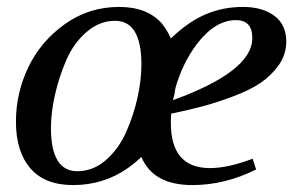

<svg xmlns="http://www.w3.org/2000/svg" viewBox="-20 -527 862 554"><path d="M26 -176Q26 -258 61.5 -332.5Q97 -407 166.5 -457Q236 -507 324 -507Q406 -507 448 -458Q463 -439 473 -416Q524 -465 574 -486Q624 -507 681 -507Q737 -507 771.5 -481.5Q806 -456 806 -407Q806 -370 784.5 -339.5Q763 -309 732 -288Q701 -267 653 -249Q605 -231 565.5 -220.5Q526 -210 474 -199Q473 -190 473 -172Q473 -42 586 -42Q638 -42 709 -69L719 -38Q629 7 535 7Q422 7 388 -74Q370 -57 349 -42Q279 7 191 7Q109 7 67.5 -41.5Q26 -90 26 -176ZM127 -158Q127 -33 203 -33Q249 -33 286 -65.5Q323 -98 344.5 -147Q366 -196 377 -246.5Q388 -297 388 -341Q388 -467 312 -467Q267 -467 229.5 -434.5Q192 -402 171 -353Q150 -304 138.5 -253Q127 -202 127 -158ZM479 -238Q708 -321 708 -417Q708 -469 661 -469Q601 -469 548 -400Q506 -344 486 -272Q484 -255 479 -238Z"/></svg>

Font: Volkhov
Style: Italic
Weight: 400
Italic angle: -12°
Designer: Cyreal (www.cyreal.org)
Foundry: Cyreal (www.cyreal.org)
Version: Version 1.010